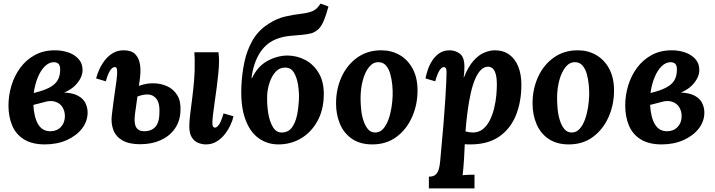

<svg xmlns="http://www.w3.org/2000/svg" viewBox="-20 -790 3968 1065"><path d="M229 11Q158 11 113 -17Q68 -45 47.5 -94Q27 -143 27 -205Q27 -261 43.5 -315.5Q60 -370 92.5 -414Q125 -458 173 -484.5Q221 -511 285 -511Q325 -511 359.5 -499Q394 -487 416 -462.5Q438 -438 438 -402Q438 -358 397 -316Q356 -274 256 -252L258 -232L165 -208Q169 -138 192 -100Q215 -62 259 -62Q295 -62 317.5 -85.5Q340 -109 340 -146Q340 -173 326.5 -195.5Q313 -218 284.5 -226.5Q256 -235 210 -220L203 -259Q281 -279 332 -277Q383 -275 412.5 -259Q442 -243 454 -218Q466 -193 466 -166Q466 -117 435 -77Q404 -37 350.5 -13Q297 11 229 11ZM167 -274Q224 -288 254.5 -304.5Q285 -321 298 -342Q311 -363 313 -390Q316 -421 307 -433Q298 -445 279 -445Q252 -445 229 -422.5Q206 -400 190 -361.5Q174 -323 167 -274Z M1122 11Q1101 11 1079.5 2.5Q1058 -6 1044 -28Q1030 -50 1030 -90Q1030 -117 1035 -156.5Q1040 -196 1046 -243.5Q1052 -291 1056.5 -343Q1061 -395 1060 -448Q1060 -461 1059.5 -474Q1059 -487 1058 -500H1192Q1194 -479 1194.5 -470.5Q1195 -462 1195 -452Q1195 -426 1191.5 -388Q1188 -350 1182.5 -308Q1177 -266 1171 -225.5Q1165 -185 1161.5 -154Q1158 -123 1158 -108Q1158 -92 1162.5 -87Q1167 -82 1172 -82Q1183 -82 1195 -99Q1207 -116 1220 -161L1275 -145Q1271 -124 1258.5 -97Q1246 -70 1227 -45.5Q1208 -21 1181.5 -5Q1155 11 1122 11ZM757 10Q696 10 659.5 -11Q623 -32 609 -68.5Q595 -105 600 -149Q605 -191 609.5 -225Q614 -259 618 -286Q622 -313 625 -334Q628 -355 629 -370Q631 -396 628.5 -407Q626 -418 617 -418Q603 -418 590.5 -398.5Q578 -379 567 -339L513 -355Q520 -382 533 -409.5Q546 -437 565 -460Q584 -483 609 -497Q634 -511 666 -511Q709 -511 730 -489.5Q751 -468 756.5 -432.5Q762 -397 756 -354L729 -159Q722 -109 734.5 -85.5Q747 -62 781 -62Q818 -62 840 -84.5Q862 -107 864 -154Q868 -214 849 -240Q830 -266 797 -266Q772 -266 742.5 -254.5Q713 -243 680 -223L688 -281Q721 -304 757 -316Q793 -328 827 -328Q871 -328 906.5 -312Q942 -296 963 -262.5Q984 -229 981 -174Q979 -118 950 -76.5Q921 -35 871.5 -12.5Q822 10 757 10Z M1524 11Q1461 11 1412.5 -25Q1364 -61 1339 -133.5Q1314 -206 1319 -313Q1322 -380 1335.5 -445Q1349 -510 1380.5 -565.5Q1412 -621 1470 -658Q1516 -688 1563 -698.5Q1610 -709 1650 -713.5Q1690 -718 1715 -729Q1728 -735 1736.5 -743Q1745 -751 1758 -770L1802 -754Q1788 -703 1775.5 -674Q1763 -645 1748 -630Q1733 -615 1710 -606Q1683 -599 1652 -596.5Q1621 -594 1589 -591Q1557 -588 1526 -578Q1461 -557 1423.5 -500Q1386 -443 1375 -357H1378Q1409 -422 1462.5 -451.5Q1516 -481 1573 -482Q1627 -482 1674 -457Q1721 -432 1749.5 -382.5Q1778 -333 1776 -259Q1774 -177 1739.5 -116Q1705 -55 1649 -22Q1593 11 1524 11ZM1544 -55Q1580 -56 1599.5 -83Q1619 -110 1627.5 -151Q1636 -192 1638 -235Q1640 -276 1633.5 -318Q1627 -360 1610 -388Q1593 -416 1560 -415Q1530 -415 1509 -392Q1488 -369 1476 -334Q1464 -299 1462 -263Q1460 -213 1467.5 -164.5Q1475 -116 1494 -85Q1513 -54 1544 -55Z M2095 -511Q2151 -511 2196.5 -485Q2242 -459 2269 -409Q2296 -359 2296 -288Q2296 -209 2265.5 -140.5Q2235 -72 2179 -30.5Q2123 11 2045 11Q1978 11 1933 -19.5Q1888 -50 1866 -102Q1844 -154 1844 -216Q1844 -296 1874.5 -363Q1905 -430 1961.5 -470.5Q2018 -511 2095 -511ZM2080 -445Q2050 -446 2027.5 -418.5Q2005 -391 1992.5 -345Q1980 -299 1980 -244Q1980 -214 1983.5 -181Q1987 -148 1996.5 -119.5Q2006 -91 2021.5 -73Q2037 -55 2061 -55Q2087 -55 2105 -75Q2123 -95 2134.5 -126.5Q2146 -158 2151.5 -193Q2157 -228 2158 -259Q2159 -286 2156 -318Q2153 -350 2145 -379Q2137 -408 2121 -426.5Q2105 -445 2080 -445Z M2359 255V190Q2384 190 2396.5 178.5Q2409 167 2414.5 146.5Q2420 126 2422 100Q2433 -17 2440 -102.5Q2447 -188 2450.5 -246Q2454 -304 2455.5 -338.5Q2457 -373 2457 -389Q2457 -407 2452.5 -412.5Q2448 -418 2442 -418Q2431 -418 2419 -401Q2407 -384 2394 -339L2340 -355Q2344 -376 2353 -403Q2362 -430 2378 -454.5Q2394 -479 2417.5 -495Q2441 -511 2474 -511Q2506 -511 2531 -492Q2556 -473 2556 -420Q2556 -401 2555 -389Q2554 -377 2552 -360H2553Q2577 -420 2606.5 -453Q2636 -486 2667 -498.5Q2698 -511 2724 -511Q2772 -511 2805 -487Q2838 -463 2855 -420Q2872 -377 2872 -320Q2872 -225 2841.5 -150Q2811 -75 2748.5 -32Q2686 11 2590 11Q2585 11 2575.5 11Q2566 11 2558 10Q2556 58 2554 90.5Q2552 123 2550 144.5Q2548 166 2546 182Q2562 180 2582 179.5Q2602 179 2612 179V255ZM2602 -55Q2636 -55 2659.5 -74.5Q2683 -94 2698 -125Q2713 -156 2721.5 -192Q2730 -228 2733 -261.5Q2736 -295 2736 -319Q2736 -356 2730 -378Q2724 -400 2713 -410Q2702 -420 2687 -420Q2667 -420 2649.5 -404Q2632 -388 2617.5 -356Q2603 -324 2592 -277Q2581 -230 2573 -168Q2570 -143 2567 -116.5Q2564 -90 2562 -61Q2573 -58 2584.5 -56.5Q2596 -55 2602 -55Z M3185 -511Q3241 -511 3286.5 -485Q3332 -459 3359 -409Q3386 -359 3386 -288Q3386 -209 3355.5 -140.5Q3325 -72 3269 -30.5Q3213 11 3135 11Q3068 11 3023 -19.5Q2978 -50 2956 -102Q2934 -154 2934 -216Q2934 -296 2964.5 -363Q2995 -430 3051.5 -470.5Q3108 -511 3185 -511ZM3170 -445Q3140 -446 3117.5 -418.5Q3095 -391 3082.5 -345Q3070 -299 3070 -244Q3070 -214 3073.5 -181Q3077 -148 3086.5 -119.5Q3096 -91 3111.5 -73Q3127 -55 3151 -55Q3177 -55 3195 -75Q3213 -95 3224.5 -126.5Q3236 -158 3241.5 -193Q3247 -228 3248 -259Q3249 -286 3246 -318Q3243 -350 3235 -379Q3227 -408 3211 -426.5Q3195 -445 3170 -445Z M3650 11Q3579 11 3534 -17Q3489 -45 3468.5 -94Q3448 -143 3448 -205Q3448 -261 3464.5 -315.5Q3481 -370 3513.5 -414Q3546 -458 3594 -484.5Q3642 -511 3706 -511Q3746 -511 3780.5 -499Q3815 -487 3837 -462.5Q3859 -438 3859 -402Q3859 -358 3818 -316Q3777 -274 3677 -252L3679 -232L3586 -208Q3590 -138 3613 -100Q3636 -62 3680 -62Q3716 -62 3738.5 -85.5Q3761 -109 3761 -146Q3761 -173 3747.5 -195.5Q3734 -218 3705.5 -226.5Q3677 -235 3631 -220L3624 -259Q3702 -279 3753 -277Q3804 -275 3833.5 -259Q3863 -243 3875 -218Q3887 -193 3887 -166Q3887 -117 3856 -77Q3825 -37 3771.5 -13Q3718 11 3650 11ZM3588 -274Q3645 -288 3675.5 -304.5Q3706 -321 3719 -342Q3732 -363 3734 -390Q3737 -421 3728 -433Q3719 -445 3700 -445Q3673 -445 3650 -422.5Q3627 -400 3611 -361.5Q3595 -323 3588 -274Z"/></svg>

Font: Lora
Style: Italic
Weight: 400
Italic angle: -3°
Designer: Olga Karpushina, Alexei Vanyashin (Cyrillic)
Foundry: Cyreal
Version: Version 3.008